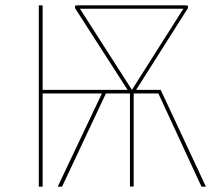

<svg xmlns="http://www.w3.org/2000/svg" viewBox="-20 -701 823 721"><path d="M583.4 -363.6H491.3L685.6 -670.3V-680.3L680 -680V-680.9H267.8V-680L261.8 -680.3V-670.3L459 -363.6H140.1V-680.8H125.7V0H140.1V-350H362.6L196.7 0H213L377.7 -350H468V-0.6H482V-350H574.7L736.6 0H753.3ZM280.3 -668.1H668.5L475.4 -363.6Z"/></svg>

Font: Fira Sans Hair
Style: Regular
Weight: 100
Designer: bBox Type GmbH & Carrois Corporate GbR & Edenspiekermann AG
Foundry: bBox Type GmbH & Carrois Corporate GbR & Edenspiekermann AG
Version: Version 4.300;PS 004.300;hotconv 1.0.88;makeotf.lib2.5.64775